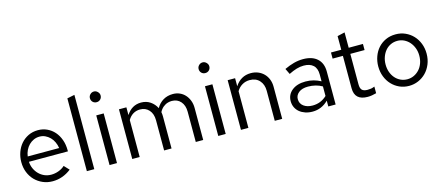

<svg xmlns="http://www.w3.org/2000/svg" viewBox="-51 -1271 4189 1822"><g transform="rotate(-15 2044.0 -360.0)"><path d="M478 -56Q395 9 295 9Q244 9 200 -10Q156 -29 123 -62.5Q90 -96 71.5 -142.5Q53 -189 53 -244Q53 -294 69.5 -340Q86 -386 116 -420.5Q146 -455 188.5 -475.5Q231 -496 283 -496Q331 -496 372 -477Q413 -458 443 -424Q473 -390 490 -342.5Q507 -295 507 -239V-228H124Q126 -191 140.5 -159.5Q155 -128 178.5 -104.5Q202 -81 232.5 -68Q263 -55 298 -55Q335 -55 370.5 -68Q406 -81 432 -105Q443 -93 455 -80.5Q467 -68 478 -56ZM282 -433Q251 -433 224.5 -421Q198 -409 177.5 -388.5Q157 -368 143.5 -340Q130 -312 126 -280H435Q430 -312 417 -340Q404 -368 383.5 -388.5Q363 -409 337.5 -421Q312 -433 282 -433Z M705 -730V0H632V-715Z M892 -608Q869 -608 854 -623Q839 -638 839 -661Q839 -682 854.5 -697.5Q870 -713 892 -713Q912 -713 928 -697Q944 -681 944 -661Q944 -638 929 -623Q914 -608 892 -608ZM928 -488V0H855V-488Z M1078 0V-488H1151V-412Q1205 -496 1296 -496Q1348 -496 1386.5 -469.5Q1425 -443 1446 -401Q1472 -447 1513.5 -471.5Q1555 -496 1609 -496Q1645 -496 1675.5 -482.5Q1706 -469 1728 -444.5Q1750 -420 1762.5 -387Q1775 -354 1775 -315V0H1702V-297Q1702 -360 1669 -397.5Q1636 -435 1582 -435Q1563 -435 1545 -430Q1519 -423 1497 -405Q1475 -387 1460 -358Q1462 -347 1463 -336Q1464 -325 1464 -315V0H1391V-297Q1391 -360 1357.5 -397.5Q1324 -435 1270 -435Q1232 -435 1201.5 -416.5Q1171 -398 1151 -363V0Z M1960 -608Q1937 -608 1922 -623Q1907 -638 1907 -661Q1907 -682 1922.5 -697.5Q1938 -713 1960 -713Q1980 -713 1996 -697Q2012 -681 2012 -661Q2012 -638 1997 -623Q1982 -608 1960 -608ZM1996 -488V0H1923V-488Z M2146 0V-488H2219V-409Q2246 -451 2285 -473.5Q2324 -496 2374 -496Q2413 -496 2445.5 -482.5Q2478 -469 2501.5 -445Q2525 -421 2538 -388Q2551 -355 2551 -316V0H2478V-295Q2478 -357 2443 -396Q2408 -435 2347 -435Q2306 -435 2272.5 -415Q2239 -395 2219 -360V0Z M2849 9Q2810 9 2777.5 -2Q2745 -13 2721.5 -32.5Q2698 -52 2685 -79.5Q2672 -107 2672 -140Q2672 -205 2722 -245Q2772 -285 2855 -285Q2897 -285 2934 -275Q2971 -265 3004 -247V-314Q3004 -375 2971 -405Q2938 -435 2878 -435Q2843 -435 2807.5 -424.5Q2772 -414 2730 -393Q2723 -407 2716.5 -421Q2710 -435 2703 -449Q2752 -472 2797 -484Q2842 -496 2887 -496Q2977 -496 3026.5 -451Q3076 -406 3076 -324V0H3004V-57Q2938 9 2849 9ZM2742 -142Q2742 -98 2776 -72.5Q2810 -47 2864 -47Q2945 -47 3004 -103V-197Q2943 -232 2866 -232Q2807 -232 2774.5 -206Q2742 -180 2742 -142Z M3262 -110V-428H3161V-488H3262V-622Q3280 -627 3298.5 -630.5Q3317 -634 3335 -639V-488H3475V-428H3335V-129Q3335 -89 3351.5 -72.5Q3368 -56 3406 -56Q3425 -56 3439.5 -58.5Q3454 -61 3475 -69V-4Q3453 2 3432 5.5Q3411 9 3390 9Q3262 9 3262 -110Z M3560 -244Q3560 -294 3576.5 -340Q3593 -386 3623.5 -420.5Q3654 -455 3698 -475.5Q3742 -496 3797 -496Q3848 -496 3891.5 -476.5Q3935 -457 3967 -423Q3999 -389 4017 -343Q4035 -297 4035 -244Q4035 -187 4015.5 -140Q3996 -93 3963.5 -60Q3931 -27 3888 -8.5Q3845 10 3797 10Q3746 10 3703 -9.5Q3660 -29 3628 -63Q3596 -97 3578 -143.5Q3560 -190 3560 -244ZM3797 -55Q3832 -55 3862.5 -69.5Q3893 -84 3915.5 -109Q3938 -134 3950.5 -168.5Q3963 -203 3963 -243Q3963 -283 3950 -317.5Q3937 -352 3914.5 -377.5Q3892 -403 3862 -417.5Q3832 -432 3797 -432Q3761 -432 3730.5 -417.5Q3700 -403 3678.5 -377.5Q3657 -352 3644.5 -317.5Q3632 -283 3632 -243Q3632 -203 3644 -169Q3656 -135 3678 -109.5Q3700 -84 3730.5 -69.5Q3761 -55 3797 -55Z"/></g></svg>

Font: Rosa Sans Light
Style: Regular
Weight: 300
Designer: Pentagram / MCKL
Foundry: Pentagram / MCKL
Version: Version 1.005;September 16, 2019;FontCreator 11.5.0.2425 64-